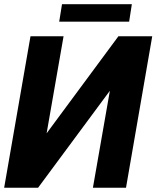

<svg xmlns="http://www.w3.org/2000/svg" viewBox="-21 -881 735 901"><path d="M197.8 -255.4 534.7 -710.9H693.4L570.3 0H415L494.6 -455.1L157.7 0H-1.5L122.1 -710.9H277.3ZM597.7 -861.3 585 -779.3H256.8L270 -861.3Z"/></svg>

Font: Roboto ExtraBold
Style: Italic
Weight: 800
Designer: Christian Robertson
Foundry: Google
Version: Version 3.009; 2024